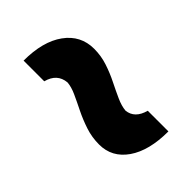

<svg xmlns="http://www.w3.org/2000/svg" viewBox="-13 -681 677 677"><g transform="rotate(45 325.0 -342.5)"><path d="M454.1 -229.5Q418 -229.5 384.8 -240.5Q351.6 -251.5 322 -266.1Q292.5 -280.8 266.8 -292.5Q241.2 -304.2 220.2 -305.7Q172.9 -301.3 159.7 -250.5H56.6Q56.6 -346.2 96.4 -401.1Q136.2 -456.1 203.1 -456.1Q238.3 -456.1 270.8 -445.3Q303.2 -434.6 332.5 -419.9Q361.8 -405.3 387.7 -393.6Q413.6 -381.8 435.5 -379.9Q477.5 -384.3 491.2 -435.1H594.2Q594.2 -339.4 556.2 -284.4Q518.1 -229.5 454.1 -229.5Z"/></g></svg>

Font: Pinar DS2-Bold
Style: Regular
Weight: 700
Designer: Amin Abedi
Version: Version 2.000